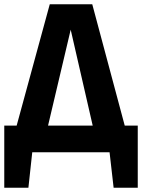

<svg xmlns="http://www.w3.org/2000/svg" viewBox="-31 -713 665 899"><path d="M553 -125H614V166H501L482 0H120L102 166H-11V-125H47L202 -693H401ZM194 -125H403L300 -574Z"/></svg>

Font: Fira Sans BGR
Style: Bold
Weight: 700
Designer: bBox Type GmbH & Carrois Corporate GbR & Edenspiekermann AG
Foundry: bBox Type GmbH & Carrois Corporate GbR & Edenspiekermann AG
Version: Version 4.301